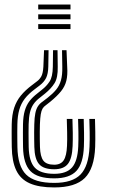

<svg xmlns="http://www.w3.org/2000/svg" viewBox="-20 -620 505 850"><path d="M195 -397.8 193.8 -324.5Q193.1 -293.1 184.1 -274.8Q175 -256.6 155.6 -241.7L133.2 -224.6Q106.1 -204.4 89.6 -182.9Q73.1 -161.3 65.4 -134.2Q57.6 -107.1 56.9 -69.8Q56.6 -52.4 56.5 -34Q56.4 -15.6 56.7 1.1Q57 17.9 57.1 30.8Q58.4 116 95.6 152.8Q132.8 189.7 219.9 189.7Q300.5 189.7 336.6 152.4Q372.7 115.2 376.3 29.5Q377.7 -4.4 377 -36.2Q376.3 -67.9 375.5 -93.6H400.5Q401.2 -70.2 401.8 -36.5Q402.4 -2.8 401.3 30.6Q397.5 126.5 355.4 168.1Q313.2 209.8 219.9 209.8Q152.8 209.8 111.8 191.7Q70.8 173.6 51.9 134.1Q33 94.6 32.1 30.8Q31.9 12.7 31.7 -4.3Q31.5 -21.3 31.6 -37.7Q31.7 -54 31.9 -69.8Q32.7 -112.4 42.9 -143.1Q53.1 -173.7 72.7 -197.3Q92.3 -221 121.4 -242.9L143.8 -260Q154.5 -267.5 162.3 -280.9Q170.2 -294.2 172 -324.5L175 -397.8ZM274.5 -397.8 277.5 -324.5Q280 -287.8 273.7 -262.5Q267.4 -237.2 250.2 -216Q233.1 -194.7 202.6 -169.6L182.2 -153.6Q173.8 -148.1 168.4 -139.1Q163.1 -130.1 160.4 -113.9Q157.7 -97.6 156.7 -69.7Q156.2 -52.3 156.1 -36Q156 -19.7 156.2 -3.4Q156.4 12.8 156.9 30.7Q158.3 73.3 172.1 91.3Q185.9 109.2 219.9 109.2Q249.1 109.2 262 89.5Q274.9 69.8 276.7 25.2Q277.9 -2.4 277.2 -34.7Q276.4 -67 275.7 -93.6H300.7Q301.8 -61.4 302.2 -31.9Q302.6 -2.4 301.5 26.3Q299.3 81.8 280.7 105.5Q262 129.3 219.9 129.3Q172.7 129.3 153 106.6Q133.3 83.9 132 30.7Q131.7 14.3 131.4 -1.7Q131.1 -17.7 131.2 -34.4Q131.3 -51.2 131.8 -69.7Q132.5 -99.8 136.4 -118.7Q140.2 -137.7 148.1 -149.7Q156 -161.7 168.6 -170.2L190.9 -187.3Q213.6 -205.1 228.3 -222.8Q243 -240.5 249.8 -264.4Q256.6 -288.2 255.8 -324.5L254.6 -397.8ZM234.7 -397.8 235.6 -324.5Q236.7 -276.3 221.6 -252Q206.5 -227.7 179.1 -205.6L156.9 -187.9Q139.3 -174.7 128.5 -159.1Q117.7 -143.6 112.6 -122.2Q107.5 -100.8 106.8 -69.8Q106.5 -49.9 106.4 -33.4Q106.4 -16.8 106.6 -1.6Q106.7 13.7 107 30.7Q108.4 94.6 133.9 122Q159.5 149.5 219.9 149.5Q274.5 149.5 299 121.3Q323.6 93.1 326.4 28.6Q327.8 -5.2 327.1 -35.8Q326.4 -66.3 325.6 -93.6H350.6Q351.5 -63.4 352 -32.6Q352.5 -1.8 351.4 28.5Q348.6 104.1 318.1 136.8Q287.5 169.6 219.9 169.6Q146 169.6 114.7 137.4Q83.4 105.2 82 30.8Q81.8 14.6 81.6 -1.5Q81.4 -17.5 81.5 -34.4Q81.5 -51.3 81.8 -69.8Q82.6 -105.8 89.8 -130.3Q97 -154.8 110.8 -172.7Q124.7 -190.5 145.1 -206.2L167.3 -224.1Q185.3 -238.1 199.2 -258.6Q213.1 -279 213.9 -324.5L214.8 -397.8ZM292.1 -600V-578.3H149.2V-600ZM292.1 -513.1V-491.3H149.2V-513.1ZM292.1 -556.5V-534.8H149.2V-556.5Z"/></svg>

Font: Big Shoulders Inline Thin
Style: Regular
Weight: 100
Designer: Patric King
Foundry: XO Type Co
Version: Version 2.002